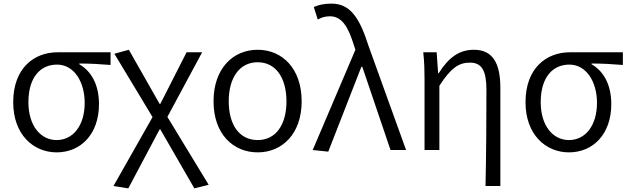

<svg xmlns="http://www.w3.org/2000/svg" viewBox="-20 -829 3475 1061"><path d="M293 13C424 13 527 -85 527 -254C527 -359 486 -435 418 -474V-478C478 -478 529 -475 591 -470V-540H297C170 -540 53 -454 53 -264C53 -86 164 13 293 13ZM293 -55C204 -55 137 -135 137 -264C137 -404 205 -472 295 -472C392 -472 448 -373 448 -261C448 -134 383 -55 293 -55Z M689 212 862 -114H866L1054 212L1133 192L905 -183L1097 -540H1011L866 -255H862L692 -554L612 -532L823 -182L607 199Z M1404 13C1539 13 1647 -89 1647 -269C1647 -451 1539 -554 1404 -554C1268 -554 1160 -451 1160 -269C1160 -89 1268 13 1404 13ZM1404 -55C1303 -55 1244 -139 1244 -269C1244 -399 1303 -485 1404 -485C1504 -485 1563 -399 1563 -269C1563 -139 1504 -55 1404 -55Z M1794 9 1977 -460H1982L2138 0H2224L2017 -574C1968 -728 1917 -809 1812 -809C1767 -809 1738 -801 1714 -790L1736 -721C1754 -731 1774 -739 1803 -739C1868 -739 1904 -683 1936 -578L1944 -554L1708 0Z M2663 199H2745V-343C2745 -481 2702 -554 2599 -554C2519 -554 2460 -513 2404 -424H2401L2393 -540H2319C2325 -484 2326 -438 2326 -395V0H2408V-355C2471 -452 2514 -483 2577 -483C2643 -483 2668 -437 2668 -333C2668 -172 2667 22 2663 199Z M3124 13C3255 13 3358 -85 3358 -254C3358 -359 3317 -435 3249 -474V-478C3309 -478 3360 -475 3422 -470V-540H3128C3001 -540 2884 -454 2884 -264C2884 -86 2995 13 3124 13ZM3124 -55C3035 -55 2968 -135 2968 -264C2968 -404 3036 -472 3126 -472C3223 -472 3279 -373 3279 -261C3279 -134 3214 -55 3124 -55Z"/></svg>

Font: Noto Sans CJK HK DemiLight
Style: Regular
Weight: 350
Designer: Ryoko NISHIZUKA 西塚涼子 (kana, bopomofo & ideographs); Paul D. Hunt (Latin, Greek & Cyrillic); Sandoll Communications 산돌커뮤니
Foundry: Adobe
Version: Version 2.004;hotconv 1.0.118;makeotfexe 2.5.65603